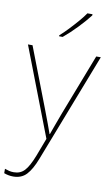

<svg xmlns="http://www.w3.org/2000/svg" viewBox="-113 -819 651 1116"><g transform="rotate(10 212.0 -261.5)"><path d="M0 -528H27L164 -172Q182 -124 194.5 -91Q207 -58 214 -37H216Q224 -59 235.5 -91Q247 -123 264 -168L403 -528H430L181 115Q156 180 126.5 211.5Q97 243 48 243Q21 243 -6 233V207Q8 212 20 215Q32 218 48 218Q86 218 110.5 192Q135 166 160 102L201 -6ZM339 -759Q313 -725 272 -682Q231 -639 191 -606H170V-612Q193 -632 219.5 -660Q246 -688 270.5 -716.5Q295 -745 309 -766H339Z"/></g></svg>

Font: Noto Sans Oriya Thin
Style: Regular
Weight: 100
Designer: Amélie Bonet and Sol Matas
Foundry: Google LLC
Version: Version 2.006; ttfautohint (v1.8.4.7-5d5b)